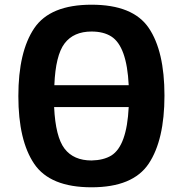

<svg xmlns="http://www.w3.org/2000/svg" viewBox="-20 -779 781 816"><path d="M125.5 -82.5Q58 -182 58 -370.5Q58 -559 125.5 -659Q193 -759 369 -759Q545 -759 612 -660.5Q679 -562 679 -373Q679 -184 612 -83.5Q545 17 369 17Q193 17 125.5 -82.5ZM210 -324Q216 -197 254.5 -147Q293 -97 369 -97Q420 -98 453 -118Q519 -159 527 -324ZM211 -417H527Q519 -582 453 -624Q420 -645 369 -645Q293 -645 254.5 -594.5Q216 -544 211 -417Z"/></svg>

Font: Fix15 Mono
Style: Bold
Weight: 700
Designer: Carrois Corporate & Edenspiekermann AG
Foundry: Carrois Corporate GbR & Edenspiekermann AG
Version: Version 3.206